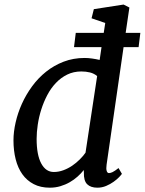

<svg xmlns="http://www.w3.org/2000/svg" viewBox="-20 -826 645 855"><path d="M201.7 9.8Q160.6 9.8 130.1 -6.1Q99.6 -22 79.6 -50Q59.6 -78.1 49.8 -116.7Q40 -155.3 40 -201.2Q40 -238.8 49.6 -280.8Q59.1 -322.8 77.4 -363.5Q95.7 -404.3 122.8 -441.4Q149.9 -478.5 185.1 -506.6Q220.2 -534.7 263.4 -551.3Q306.6 -567.9 356.9 -567.9Q372.6 -567.9 389.9 -565.4Q407.2 -563 423.8 -559.1L432.1 -616.2H309.6L317.4 -679.7H441.9L448.7 -723.6L387.7 -744.6L397.9 -785.2L530.3 -805.7L556.2 -792.5L539.6 -679.7H605L597.2 -616.2H530.3L454.6 -92.3Q452.1 -74.7 455.1 -64.9Q458 -55.2 465.3 -55.2Q471.7 -55.2 481.2 -59.6Q490.7 -64 507.8 -77.6L522.9 -51.8Q520 -47.4 510.3 -37.1Q500.5 -26.9 485.8 -16.4Q471.2 -5.9 452.6 2Q434.1 9.8 413.6 9.8Q383.8 9.8 368.2 -5.6Q352.5 -21 353.5 -57.6L353 -68.8Q341.3 -53.7 325.4 -39.6Q309.6 -25.4 290.3 -14.4Q271 -3.4 248.8 3.2Q226.6 9.8 201.7 9.8ZM219.7 -60.1Q241.2 -60.1 262.2 -67.9Q283.2 -75.7 301.5 -88.1Q319.8 -100.6 335.2 -116Q350.6 -131.3 360.8 -146L412.6 -487.3Q398.4 -499 380.6 -503.4Q362.8 -507.8 342.3 -507.8Q307.6 -507.8 279.3 -493.9Q251 -480 228.8 -456.5Q206.5 -433.1 190.4 -402.3Q174.3 -371.6 163.8 -338.4Q153.3 -305.2 148.2 -271.2Q143.1 -237.3 143.1 -207.5Q143.1 -136.2 163.6 -98.1Q184.1 -60.1 219.7 -60.1Z"/></svg>

Font: Merriweather
Style: Italic
Weight: 400
Italic angle: -7°
Designer: Eben Sorkin ( eben@eyebytes.com )
Foundry: Eben Sorkin ( eben@eyebytes.com )
Version: Version 1.005; ttfautohint (v0.97) -l 13 -r 13 -G 200 -x 24 